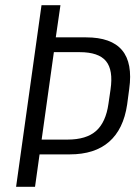

<svg xmlns="http://www.w3.org/2000/svg" viewBox="-20 -720 527 740"><path d="M140 -700H213L195 -576H312Q409 -576 450.5 -526.5Q492 -477 478 -377L470 -317Q456 -222 400.5 -173.5Q345 -125 249 -125H128L136 -182H240Q313 -182 350.5 -215.5Q388 -249 398 -320L406 -375Q417 -450 388.5 -484.5Q360 -519 287 -519H171L190 -536L115 0H42Z"/></svg>

Font: Pathway Extreme SemiCondensed Light
Style: Italic
Weight: 300
Width: 4
Italic angle: -8°
Version: Version 1.001;gftools[0.9.26]